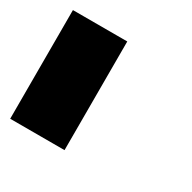

<svg xmlns="http://www.w3.org/2000/svg" viewBox="-88 -921 510 510"><g transform="rotate(30 166.5 -666.5)"><path d="M0 -666.7H166.7V-500H0ZM0 -833.3H166.7V-500H0Z"/></g></svg>

Font: 0xA000-Pixelated
Style: Pixelated
Weight: 400
Version: Version 0.1